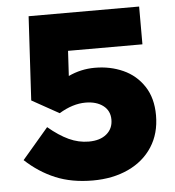

<svg xmlns="http://www.w3.org/2000/svg" viewBox="-52 -748 738 810"><g transform="rotate(-5 317.5 -343.0)"><path d="M306 -316Q352 -316 380.5 -294.5Q409 -273 409 -235Q409 -197 381.5 -174Q354 -151 306 -151Q263 -151 222 -170Q181 -189 136 -227L25 -97Q83 -43 151.5 -14.5Q220 14 309 14Q394 14 459.5 -16.5Q525 -47 561.5 -103.5Q598 -160 598 -237Q598 -310 565 -360Q532 -410 477.5 -434.5Q423 -459 358 -459Q299 -459 246 -434L252 -540H567V-700H99L79 -345L194 -281Q252 -316 306 -316Z"/></g></svg>

Font: Geom Black
Style: Bold
Weight: 900
Version: Version 1.102